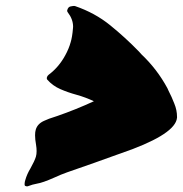

<svg xmlns="http://www.w3.org/2000/svg" viewBox="-20 -707 631 663"><path d="M142.1 -440.4Q143.6 -445.3 147.9 -448.7Q183.1 -475.1 205.1 -515.6Q217.8 -538.6 224.1 -561.5Q229.5 -579.1 231.9 -608.4Q232.4 -611.3 232.4 -614.7Q232.4 -640.6 213.9 -664.6Q211.9 -667 211.9 -669.9Q211.9 -670.9 212.4 -672.4Q215.3 -683.1 223.6 -684.8Q231.9 -686.5 235.8 -686.5L239.3 -686Q307.6 -662.6 360.1 -620.1Q412.6 -577.6 460 -528.8L468.3 -519.5Q522.5 -468.3 558.1 -402.3Q559.6 -397.9 562 -393.6Q572.8 -373 582 -349.1Q591.3 -326.7 591.3 -303.2V-300.8L589.8 -293Q574.2 -238.3 397.9 -177.7L382.8 -172.4Q312 -146.5 211.4 -111.8Q189.5 -104 168.5 -94.2Q127 -75.7 107.4 -72.8Q91.3 -69.8 79.1 -64.9Q76.2 -63.5 73.2 -63.5Q70.8 -63.5 67.4 -64.9Q64.9 -65.9 64.9 -70.3Q64.9 -71.3 65.2 -75.2Q65.4 -79.1 67.4 -85.4Q73.2 -106 85.4 -126Q99.6 -151.4 104 -166Q106.4 -174.3 106.4 -185.5Q106.4 -195.3 104.5 -207Q101.1 -225.6 101.1 -239.7Q101.1 -251.5 103.5 -259.3Q109.4 -279.8 132.8 -290Q149.9 -297.9 166.5 -302.7Q173.3 -304.7 178.2 -306.6Q241.7 -328.6 304.2 -357.4Q275.4 -371.1 243.7 -379.9Q214.8 -387.7 188.5 -399.2Q162.1 -410.6 143.1 -432.1Q141.6 -434.1 141.6 -437Q141.6 -438.5 142.1 -440.4Z"/></svg>

Font: Weird Comic
Style: Italic
Weight: 400
Italic angle: -16°
Designer: GGBotNet
Foundry: GGBotNet
Version: 0.80